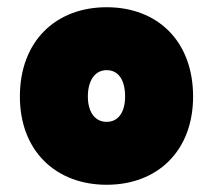

<svg xmlns="http://www.w3.org/2000/svg" viewBox="-20 -770 589 531"><path d="M275 -259C415 -259 514 -352 514 -503C514 -657 415 -750 275 -750C135 -750 35 -657 35 -503C35 -352 135 -259 275 -259ZM275 -576C308 -576 326 -548 326 -503C326 -461 308 -433 275 -433C242 -433 223 -461 223 -503C223 -548 243 -576 275 -576Z"/></svg>

Font: Repo ExtraBlack
Style: Regular
Weight: 400
Designer: Stefan Peev
Foundry: Context Ltd
Version: Version 001.502